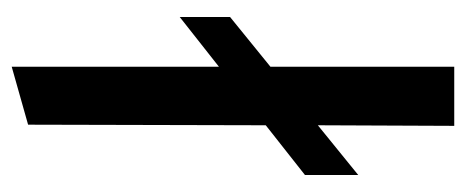

<svg xmlns="http://www.w3.org/2000/svg" viewBox="-254 -542 796 328"><g transform="rotate(-90 144.0 -378.0)"><path d="M279 -469 194 -402V-756L95 -728L94 -322L9 -255V-164L94 -233L93 0H194V-314L279 -383Z"/></g></svg>

Font: Bisquit Text
Style: Regular
Weight: 400
Version: Version 1.004;Glyphs 3.2.3 (3260)